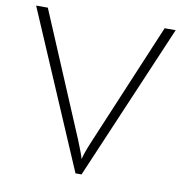

<svg xmlns="http://www.w3.org/2000/svg" viewBox="-81 -791 838 874"><g transform="rotate(10 338.5 -354.5)"><path d="M370 -145 610 -715H661L353 6H325L16 -715H70L310 -147Q335 -86 341 -63Q349 -95 370 -145Z"/></g></svg>

Font: Julius Sans One
Style: Regular
Weight: 400
Designer: Luciano Vergara
Foundry: LatinoType
Version: Version 1.001